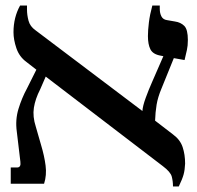

<svg xmlns="http://www.w3.org/2000/svg" viewBox="-20 -667 716 697"><path d="M19 0V-59H42Q57 -59 54 -80L41 -189Q35 -232 47 -271.5Q59 -311 78 -346L112 -414L76 -442Q50 -461 39.5 -492Q29 -523 29 -550Q29 -604 53 -647H78V-632Q78 -613 83.5 -592Q89 -571 109 -557L497 -264Q498 -282 509 -312Q520 -342 532 -369L573 -463L563 -465Q535 -470 526 -488Q517 -506 517 -536Q517 -557 520.5 -585.5Q524 -614 533 -647H560V-635Q560 -619 566 -607.5Q572 -596 586 -594L615 -589Q636 -586 649 -573Q662 -560 662 -522Q662 -501 658.5 -485.5Q655 -470 650 -449L611 -456L566 -345Q553 -314 548.5 -287Q544 -260 543 -229L608 -179Q634 -160 643 -133Q652 -106 652 -73Q651 -50 646.5 -33.5Q642 -17 629 10H608Q608 -9 603.5 -26Q599 -43 571 -64L146 -389L126 -343Q108 -308 103 -276Q98 -244 110 -207L129 -141Q141 -101 145.5 -66Q150 -31 140 0Z"/></svg>

Font: Noto Serif Hebrew ExtraCondensed
Style: Bold
Weight: 700
Width: 2
Designer: Monotype Design Team
Foundry: Monotype Imaging Inc.
Version: Version 2.004; ttfautohint (v1.8.4.7-5d5b)